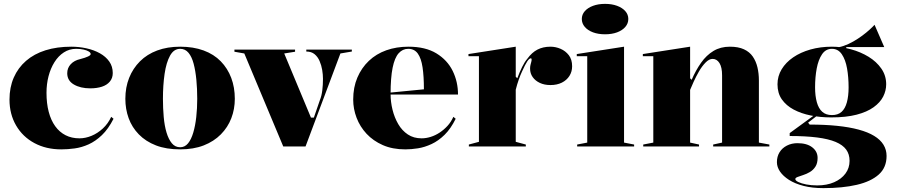

<svg xmlns="http://www.w3.org/2000/svg" viewBox="-20 -756 4634 991"><path d="M296 15Q218 15 157.5 -17.5Q97 -50 63 -108.5Q29 -167 29 -242Q29 -305 51 -355.5Q73 -406 114.5 -442Q156 -478 215 -496.5Q274 -515 348 -515Q388 -515 426.5 -506.5Q465 -498 495.5 -481Q526 -464 544 -438.5Q562 -413 562 -379Q562 -353 547 -335Q532 -317 506 -308.5Q480 -300 446 -300Q395 -300 361 -320Q327 -340 327 -378Q327 -405 345 -424.5Q363 -444 394 -451Q448 -465 448 -477Q448 -484 438.5 -490Q429 -496 412 -500Q395 -504 373 -504Q338 -504 309.5 -485.5Q281 -467 261 -435Q241 -403 230.5 -362.5Q220 -322 220 -277Q220 -222 231.5 -178.5Q243 -135 265 -104.5Q287 -74 318.5 -58Q350 -42 390 -42Q421 -42 452.5 -55Q484 -68 511 -93Q538 -118 554 -153L566 -143Q539 -90 506 -58.5Q473 -27 437.5 -11Q402 5 366 10Q330 15 296 15Z M910 -515Q978 -515 1031 -495.5Q1084 -476 1119.5 -439.5Q1155 -403 1173.5 -354Q1192 -305 1192 -246Q1192 -193 1174 -146Q1156 -99 1120 -62.5Q1084 -26 1031.5 -5.5Q979 15 910 15Q838 15 785 -5.5Q732 -26 696.5 -62.5Q661 -99 644 -146Q627 -193 627 -246Q627 -305 646.5 -354Q666 -403 702.5 -439.5Q739 -476 791.5 -495.5Q844 -515 910 -515ZM910 -504Q877 -504 857.5 -468.5Q838 -433 829.5 -374.5Q821 -316 821 -246Q821 -198 825 -152.5Q829 -107 839.5 -72Q850 -37 867 -16.5Q884 4 910 4Q934 4 950.5 -16Q967 -36 977.5 -71.5Q988 -107 993 -152Q998 -197 998 -246Q998 -298 993.5 -344.5Q989 -391 979.5 -427Q970 -463 953 -483.5Q936 -504 910 -504Z M1442 0 1241 -480 1190 -489V-500H1503V-489L1447 -480L1585 -149H1600L1631 -239Q1640 -261 1643.5 -289.5Q1647 -318 1647 -349Q1647 -371 1643 -395Q1639 -419 1629.5 -441Q1620 -463 1603.5 -476.5Q1587 -490 1561 -490V-500H1796V-490L1737 -480L1557 0Z M2088 -515Q2176 -515 2232.5 -480.5Q2289 -446 2316.5 -390Q2344 -334 2344 -268H1993V-278L2168 -295Q2168 -362 2161 -408.5Q2154 -455 2136.5 -479.5Q2119 -504 2087 -504Q2058 -504 2037.5 -481Q2017 -458 2006.5 -406.5Q1996 -355 1996 -270Q1996 -230 2006 -189.5Q2016 -149 2035.5 -115.5Q2055 -82 2085 -62Q2115 -42 2156 -42Q2179 -42 2203 -49.5Q2227 -57 2249 -71.5Q2271 -86 2289.5 -106Q2308 -126 2320 -153L2332 -143Q2307 -92 2275 -60.5Q2243 -29 2207.5 -12.5Q2172 4 2137.5 9.5Q2103 15 2072 15Q2006 15 1956 -7Q1906 -29 1872 -65.5Q1838 -102 1820.5 -148Q1803 -194 1803 -242Q1803 -305 1824.5 -355.5Q1846 -406 1884 -442Q1922 -478 1974 -496.5Q2026 -515 2088 -515Z M2400 0V-10L2452 -24V-466H2398V-477L2642 -515V-360L2650 -352Q2662 -384 2675 -410.5Q2688 -437 2702 -453Q2725 -485 2754 -500Q2783 -515 2821 -515Q2848 -515 2873.5 -504Q2899 -493 2916 -471Q2933 -449 2933 -414Q2933 -386 2919 -364Q2905 -342 2880 -329.5Q2855 -317 2821 -317Q2790 -317 2766.5 -328Q2743 -339 2729.5 -358Q2716 -377 2716 -402Q2716 -412 2718 -420.5Q2720 -429 2722 -436Q2724 -443 2724 -448Q2724 -455 2720 -455Q2712 -455 2701.5 -439.5Q2691 -424 2674 -386Q2666 -369 2657.5 -345Q2649 -321 2642 -293V-24L2694 -10V0Z M3103 -579Q3068 -579 3041 -589Q3014 -599 2998.5 -617Q2983 -635 2983 -658Q2983 -681 2998.5 -698.5Q3014 -716 3041 -726Q3068 -736 3103 -736Q3138 -736 3165 -726Q3192 -716 3207.5 -698.5Q3223 -681 3223 -658Q3223 -635 3207.5 -617Q3192 -599 3165 -589Q3138 -579 3103 -579ZM2959 0V-10L3011 -20V-466H2957V-477L3201 -515V-20L3253 -10V0Z M3951 -10V0H3661V-10L3707 -20V-367Q3707 -409 3693.5 -430.5Q3680 -452 3658 -452Q3640 -452 3621.5 -433Q3603 -414 3587.5 -387Q3572 -360 3560 -333.5Q3548 -307 3542 -292V-20L3588 -10V0H3300V-10L3352 -20V-466H3298V-477L3542 -515V-352L3550 -344Q3571 -393 3598.5 -432Q3626 -471 3662.5 -493Q3699 -515 3747 -515Q3791 -515 3820 -501.5Q3849 -488 3865.5 -464Q3882 -440 3889.5 -408.5Q3897 -377 3897 -340V-20Z M4230 215Q4172 215 4127.5 203.5Q4083 192 4052.5 172.5Q4022 153 4006 129.5Q3990 106 3990 81Q3990 52 4003.5 30Q4017 8 4041.5 -4.5Q4066 -17 4096 -17Q4145 -17 4172.5 4.5Q4200 26 4200 59Q4200 87 4188.5 104.5Q4177 122 4160 132Q4143 142 4125.5 147.5Q4108 153 4096.5 157.5Q4085 162 4085 168Q4085 176 4100.5 183.5Q4116 191 4141.5 196Q4167 201 4198 201Q4248 201 4285.5 184.5Q4323 168 4344 139.5Q4365 111 4365 74Q4365 40 4347.5 16Q4330 -8 4293 -23.5Q4256 -39 4197 -46.5Q4138 -54 4056 -54V-69L4189 -166L4199 -160L4151 -123L4159 -113Q4237 -113 4300.5 -106.5Q4364 -100 4412 -87Q4460 -74 4492 -54.5Q4524 -35 4540 -9Q4556 17 4556 49Q4556 109 4515.5 145Q4475 181 4402 198Q4329 215 4230 215ZM4270 -150Q4214 -150 4164.5 -160Q4115 -170 4076.5 -190.5Q4038 -211 4015.5 -243Q3993 -275 3993 -321Q3993 -363 4014.5 -398.5Q4036 -434 4074 -460Q4112 -486 4163 -500.5Q4214 -515 4274 -515Q4323 -515 4372.5 -501.5Q4422 -488 4463 -463Q4504 -438 4529 -402Q4554 -366 4554 -321Q4554 -288 4538.5 -257.5Q4523 -227 4489 -202.5Q4455 -178 4401 -164Q4347 -150 4270 -150ZM4274 -162Q4305 -162 4323.5 -178.5Q4342 -195 4351 -227.5Q4360 -260 4360 -305Q4360 -358 4352 -403Q4344 -448 4325 -476Q4306 -504 4274 -504Q4242 -504 4223 -476Q4204 -448 4195.5 -403Q4187 -358 4187 -305Q4187 -261 4196 -228.5Q4205 -196 4224 -179Q4243 -162 4274 -162ZM4348 -494 4285 -510Q4308 -510 4334 -519Q4360 -528 4384.5 -542Q4409 -556 4430.5 -572Q4452 -588 4468.5 -603Q4485 -618 4494 -628L4544 -513H4348Z"/></svg>

Font: Kalnia Thin SemiBold
Style: Regular
Weight: 600
Version: Version 1.105